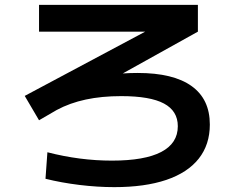

<svg xmlns="http://www.w3.org/2000/svg" viewBox="-20 -728 978 785"><path d="M166 2.9 173.8 -105.5Q306.2 -71.3 437.5 -71.3Q571.3 -71.3 639.2 -106.7Q707 -142.1 707 -211.9Q707 -274.4 650.4 -304.7Q593.8 -335 475.6 -335Q395.5 -335 330.6 -321Q265.6 -307.1 211.9 -278.3L139.6 -236.3L81.1 -335.9L573.7 -598.6H139.6V-708H789.1V-598.6L481.9 -427.7Q510.7 -429.7 543 -429.7Q688.5 -429.7 763.2 -376.2Q837.9 -322.8 837.9 -218.8Q837.9 -136.7 792.5 -79.3Q747.1 -22 659.7 7.6Q572.3 37.1 447.3 37.1Q378.4 37.1 304.4 28.1Q230.5 19 166 2.9Z"/></svg>

Font: Pretendard
Style: Bold
Weight: 700
Designer: Base glyphs from Inter by Rasmus Andersson; Hangeul glyphs from Noto Sans CJK(Source Han Sans) by Jang Soo-young and Kan
Foundry: Kil Hyung-jin
Version: Version 1.309